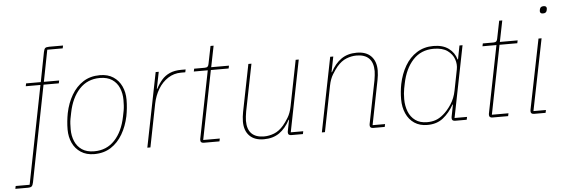

<svg xmlns="http://www.w3.org/2000/svg" viewBox="-118 -921 3814 1302"><g transform="rotate(-5 1789.5 -270.0)"><path d="M190 -487 61 167Q57 186 50 193Q43 200 22 200H-62L-58 181H37L169 -487H69L73 -506H173L212 -707Q216 -727 223 -733.5Q230 -740 251 -740H345L341 -721H236L194 -506H298L294 -487Z M492 12Q439 12 401.5 -12.5Q364 -37 345 -78Q326 -119 326 -169Q326 -198 329 -226.5Q332 -255 337 -281Q351 -349 382.5 -402.5Q414 -456 462 -487Q510 -518 576 -518Q630 -518 667 -493.5Q704 -469 723 -428Q742 -387 742 -337Q742 -308 739 -279.5Q736 -251 731 -225Q717 -158 685.5 -104Q654 -50 606 -19Q558 12 492 12ZM494 -7Q578 -7 633 -65.5Q688 -124 708 -225L716 -265Q719 -282 720 -300Q721 -318 721 -337Q721 -381 705.5 -418Q690 -455 657.5 -477Q625 -499 574 -499Q490 -499 435 -440.5Q380 -382 360 -281L352 -241Q349 -225 348 -207Q347 -189 347 -169Q347 -125 362.5 -88Q378 -51 410.5 -29Q443 -7 494 -7Z M875 0H854L955 -506H976L953 -392H956Q973 -425 995.5 -451Q1018 -477 1050.5 -491.5Q1083 -506 1129 -506H1159L1155 -487H1126Q1077 -487 1037 -461Q997 -435 970.5 -391Q944 -347 933 -293Z M1345 0H1239Q1228 0 1222 -4.5Q1216 -9 1216 -19Q1216 -24 1216.5 -27.5Q1217 -31 1218 -35L1308 -487H1213L1217 -506H1289Q1303 -506 1309 -512Q1315 -518 1317 -531L1341 -650H1362L1333 -506H1454L1450 -487H1329L1236 -19H1349Z M1586 -506H1607L1543 -186Q1540 -170 1538 -151.5Q1536 -133 1536 -123Q1536 -65 1565 -36Q1594 -7 1650 -7Q1684 -7 1718.5 -20.5Q1753 -34 1783 -69Q1800 -89 1818.5 -119Q1837 -149 1846 -194L1908 -506H1929L1832 -19H1917L1913 0H1835Q1824 0 1818 -4.5Q1812 -9 1812 -19Q1812 -24 1812.5 -27.5Q1813 -31 1814 -35L1828 -105H1825Q1795 -48 1752 -18Q1709 12 1647 12Q1583 12 1549 -23Q1515 -58 1515 -120Q1515 -135 1517 -152.5Q1519 -170 1522 -185Z M2063 0H2042L2143 -506H2164L2143 -401H2146Q2176 -458 2219 -488Q2262 -518 2324 -518Q2388 -518 2422 -483Q2456 -448 2456 -386Q2456 -371 2454 -353.5Q2452 -336 2449 -321L2389 -19H2474L2470 0H2392Q2381 0 2375 -4.5Q2369 -9 2369 -19Q2369 -24 2369.5 -27.5Q2370 -31 2371 -35L2428 -320Q2431 -337 2433 -355Q2435 -373 2435 -383Q2435 -441 2406 -470Q2377 -499 2321 -499Q2287 -499 2252.5 -485.5Q2218 -472 2188 -437Q2172 -418 2153 -387.5Q2134 -357 2125 -312Z M3028 0H2950Q2939 0 2933 -4.5Q2927 -9 2927 -19Q2927 -24 2927.5 -27.5Q2928 -31 2929 -35L2944 -111H2941Q2910 -56 2867 -22Q2824 12 2760 12Q2708 12 2671.5 -12.5Q2635 -37 2616 -80Q2597 -123 2597 -176Q2597 -203 2599.5 -229Q2602 -255 2607 -280Q2621 -348 2652.5 -402Q2684 -456 2733 -487Q2782 -518 2846 -518Q2910 -518 2949.5 -489Q2989 -460 3002 -413H3005L3023 -506H3044L2947 -19H3032ZM2760 -7Q2792 -7 2818 -16Q2844 -25 2870 -47Q2899 -71 2926 -111.5Q2953 -152 2963 -204L2991 -346Q2998 -380 2986 -415Q2974 -450 2940 -474.5Q2906 -499 2846 -499Q2760 -499 2705.5 -440Q2651 -381 2631 -282L2624 -247Q2621 -231 2619.5 -214Q2618 -197 2618 -176Q2618 -130 2633 -91.5Q2648 -53 2679.5 -30Q2711 -7 2760 -7Z M3310 0H3204Q3193 0 3187 -4.5Q3181 -9 3181 -19Q3181 -24 3181.5 -27.5Q3182 -31 3183 -35L3273 -487H3178L3182 -506H3254Q3268 -506 3274 -512Q3280 -518 3282 -531L3306 -650H3327L3298 -506H3419L3415 -487H3294L3201 -19H3314Z M3606 -673Q3595 -673 3590.5 -678Q3586 -683 3586 -689Q3586 -692 3586.5 -695.5Q3587 -699 3588 -703Q3590 -712 3596 -717Q3602 -722 3615 -722Q3626 -722 3630.5 -717Q3635 -712 3635 -706Q3635 -703 3634.5 -700Q3634 -697 3633 -692Q3631 -683 3625 -678Q3619 -673 3606 -673ZM3565 0H3487Q3476 0 3470 -4.5Q3464 -9 3464 -19Q3464 -24 3464.5 -27.5Q3465 -31 3466 -35L3561 -506H3582L3484 -19H3569Z"/></g></svg>

Font: IBM Plex Sans Thin
Style: Italic
Weight: 250
Italic angle: -11.31°
Designer: Mike Abbink, Paul van der Laan, Pieter van Rosmalen
Foundry: Bold Monday
Version: Version 3.201